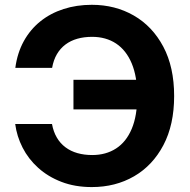

<svg xmlns="http://www.w3.org/2000/svg" viewBox="-20 -757 780 787"><path d="M356.3 9.8Q287.2 9.8 232 -11.5Q176.7 -32.7 136.5 -69.1Q96.2 -105.5 72.6 -151.9Q48.9 -198.3 42.3 -248.8H193.1Q199 -216.7 213.1 -192.9Q227.1 -169 248.6 -153.1Q270 -137.1 297.7 -129.3Q325.4 -121.5 357.9 -121.5Q414.1 -121.5 455.6 -148.3Q497.2 -175 519.9 -228.7Q542.6 -282.4 542.6 -363.3Q542.6 -442.8 520 -496.9Q497.4 -550.9 455.9 -578.5Q414.3 -606 357.3 -606Q324.6 -606 297 -598.2Q269.5 -590.4 248.3 -574.5Q227.1 -558.5 213.2 -534.8Q199.3 -511.1 193.6 -478.8H42.8Q51 -540.2 77.5 -588.2Q104 -636.2 145.5 -669.5Q186.9 -702.7 240.5 -720Q294 -737.3 356.3 -737.3Q452.2 -737.3 528.5 -693.3Q604.8 -649.4 649.3 -565.8Q693.8 -482.2 693.8 -363.3Q693.8 -245.4 649.7 -161.9Q605.6 -78.4 529.4 -34.3Q453.2 9.8 356.3 9.8ZM281.1 -308.7V-430H571.8V-308.7Z"/></svg>

Font: Inter Variable LoSnoCo
Style: Regular
Weight: 400
Designer: Rasmus Andersson
Foundry: rsms
Version: Version 4.000;git-a52131595; featfreeze: case,dlig,ss01,ss02